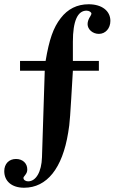

<svg xmlns="http://www.w3.org/2000/svg" viewBox="-20 -726 540 901"><path d="M74 -440V-394H190L177 12C175 80 149 125 112 125C100 125 90 118 90 109C90 106 92 103 97 97C105 87 108 80 108 69C108 40 86 20 55 20C22 20 0 43 0 77C0 125 36 155 93 155C200 155 273 64 300 -104C308 -150 309 -173 322 -394H444V-440H322V-530C322 -627 344 -676 386 -676C398 -676 409 -669 409 -662C409 -659 407 -655 404 -650C396 -638 391 -625 391 -613C391 -588 415 -567 444 -567C475 -567 498 -593 498 -628C498 -675 458 -706 396 -706C342 -706 298 -684 265 -641C230 -596 211 -541 194 -440Z"/></svg>

Font: XITS
Style: Bold
Weight: 700
Designer: MicroPress Inc., with final additions and corrections provided by Coen Hoffman, Elsevier (retired)
Version: Version 1.302